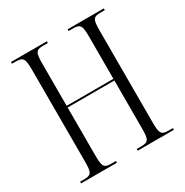

<svg xmlns="http://www.w3.org/2000/svg" viewBox="-165 -846 940 978"><g transform="rotate(-30 305.0 -357.0)"><path d="M33 0H244V-10H217C173 -10 167 -22 167 -90V-369H442V-91C442 -22 436 -10 392 -10H366V0H579V-10H554C510 -10 504 -22 504 -90V-624C504 -692 510 -704 554 -704H579V-714H366V-704H392C436 -704 442 -692 442 -624V-379H167V-624C167 -692 173 -704 217 -704H244V-714H33V-704H54C99 -704 106 -692 106 -623V-90C106 -22 100 -10 56 -10H33Z"/></g></svg>

Font: Noto Serif Display ExtraCondensed Light
Style: Regular
Weight: 300
Width: 2
Designer: Monotype Design Team
Foundry: Monotype Imaging Inc.
Version: Version 2.009